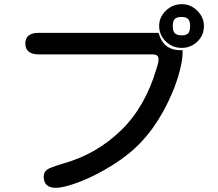

<svg xmlns="http://www.w3.org/2000/svg" viewBox="-20 -823 1040 918"><path d="M655 -144Q600 -85 519.5 -34.5Q439 16 363 45.5Q287 75 246 75Q218 75 203.5 61.5Q189 48 189 22Q189 0 204 -11Q215 -21 285 -42Q441 -86 557.5 -198.5Q674 -311 728 -494Q738 -523 738 -538Q738 -552 731 -557.5Q724 -563 707 -563H164Q133 -563 117 -576.5Q101 -590 101 -615Q101 -640 117 -653Q133 -666 164 -666H738Q751 -621 779 -601Q807 -581 853 -583Q855 -531 830 -451Q805 -371 759 -288Q713 -205 655 -144ZM850 -803Q892 -803 923.5 -771.5Q955 -740 955 -699Q955 -654 923.5 -624Q892 -594 849 -594Q804 -594 772.5 -625Q741 -656 741 -699Q741 -741 773 -772Q805 -803 850 -803ZM849 -654Q871 -654 880 -664Q889 -674 889 -699Q889 -722 879.5 -732Q870 -742 848 -742Q825 -742 815.5 -732Q806 -722 806 -699Q806 -674 816 -664Q826 -654 849 -654Z"/></svg>

Font: 寒蝉全圆体 Bold
Style: Regular
Weight: 700
Designer: Warren2060
      Designed by Motoya company      

      [Varela Round]
      Joe Prince(Latin component); Avraham Cornf
Foundry: ChillType
Version: Version 3.200